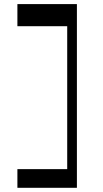

<svg xmlns="http://www.w3.org/2000/svg" viewBox="-20 -792 505 937"><path d="M355.3 124.5H308V-772H355.3ZM337.2 124.5H64.9V33.4H337.2ZM337.2 -664.1H64.9V-772H337.2Z"/></svg>

Font: Savate ExtraLight
Style: Regular
Weight: 200
Designer: Max Esnée
Foundry: Plomb Type
Version: Version 2.000